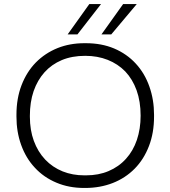

<svg xmlns="http://www.w3.org/2000/svg" viewBox="-20 -921 844 951"><path d="M402 10H397.5Q321.5 10 260 -16Q196.5 -42.5 152.5 -90.5Q108 -138 84.5 -204Q61.5 -268 61.5 -343.5V-352.5Q61.5 -433 86.5 -498.5Q112 -565 157.5 -611.5Q203.5 -658 265.5 -683Q326 -707 397.5 -707H406Q483 -707 545 -681Q608.5 -654 652.5 -606Q697 -558 720 -492Q743 -427 743 -352.5V-343.5Q743 -263 718 -198Q692.5 -131.5 647 -85.5Q601 -39 538.5 -14.5Q475.5 10 402 10ZM406.5 -52.5Q468 -52.5 517.5 -73.5Q568.5 -95 604 -134.5Q639.5 -173.5 658 -228Q676.5 -283 676.5 -348Q676.5 -418.5 656.5 -474Q636.5 -529 600.5 -567Q564 -604.5 513.5 -624.5Q463 -644.5 402 -644.5Q337 -644.5 286.5 -623.5Q235.5 -602 200.5 -563Q165.5 -524 146.5 -469.5Q128 -415 128 -348V-343Q128 -276.5 147.5 -223.5Q167.5 -169 204 -130.5Q240 -92.5 290.5 -72Q339.5 -52.5 397.5 -52.5ZM363.5 -750.5H315L422.5 -901H480.5ZM531 -750.5H482.5L590 -901H657.5Z"/></svg>

Font: Acari Sans Neue
Style: Regular
Weight: 400
Designer: Alfredo Marco Pradil (font), Cristiano Sobral (main changes)
Foundry: Hanken Design Co. (font), Cristiano Sobral (main changes)
Version: Version 2.459;March 19, 2022;FontCreator 14.0.0.2808 64-bit;